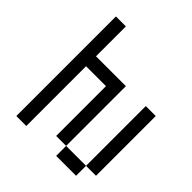

<svg xmlns="http://www.w3.org/2000/svg" viewBox="-176 -739 852 852"><g transform="rotate(45 250.0 -312.5)"><path d="M62.5 -625Q62.5 -625 62.5 0H125Q125 0 125 -375H250V-62.5H312.5V0H437.5V-62.5H312.5Q312.5 -62.5 312.5 -437.5H125V-625ZM437.5 -62.5H500Q500 -62.5 500 -437.5H437.5Q437.5 -437.5 437.5 -62.5Z"/></g></svg>

Font: Unifont
Style: Regular
Weight: 500
Version: Version 15.1.04